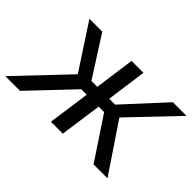

<svg xmlns="http://www.w3.org/2000/svg" viewBox="-162 -772 1015 1015"><g transform="rotate(45 345.0 -264.5)"><path d="M42 0 265 -235H306L273 0H362L395 -235H436L592 0H696L513 -272L758 -529H656L449 -304H405L436 -529H347L316 -304H272L128 -529H32L196 -278L-68 0Z"/></g></svg>

Font: Cheyenne Sans
Style: Italic
Weight: 400
Italic angle: -8.13011°
Designer: The Public Sans project authors (U.S. Web Design System), Libre Franklin designed by Pablo Impallari and Rodrigo Fuenzal
Foundry: The Cheyenne Sans Project Authors
Version: Version 2.007